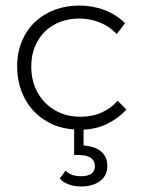

<svg xmlns="http://www.w3.org/2000/svg" viewBox="-20 -461 512 694"><path d="M273 213Q247 213 227 205Q207 197 196 184L217 156Q237 176 273 176Q323 176 323 139Q323 120 308 109.5Q293 99 258 99H248V7Q207 4 173 -10Q132 -28 102.5 -59Q73 -90 57.5 -131.5Q42 -173 42 -220Q42 -272 59.5 -313Q77 -354 107.5 -382.5Q138 -411 179 -426Q220 -441 266 -441Q314 -441 357 -425Q400 -409 432 -377L402 -338Q377 -365 341.5 -379.5Q306 -394 266 -394Q231 -394 199.5 -382.5Q168 -371 144.5 -349Q121 -327 107 -294.5Q93 -262 93 -220Q93 -179 106.5 -146Q120 -113 144 -89Q168 -65 200 -52Q232 -39 270 -39Q314 -39 349 -55Q384 -71 405 -97L437 -65Q410 -35 367 -13Q330 5 282 8V65Q325 68 346.5 87.5Q368 107 368 138Q368 174 341.5 193.5Q315 213 273 213Z"/></svg>

Font: Tilda Sans Light
Style: Regular
Weight: 300
Designer: ParaType Ltd
Foundry: ParaType Ltd
Version: Version 1.009